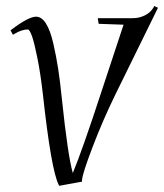

<svg xmlns="http://www.w3.org/2000/svg" viewBox="-20 -593 540 632"><path d="M14.6 -493.2 18.6 -496.1Q74.2 -538.1 98.6 -538.1Q117.2 -538.1 131.3 -515.6Q145.5 -493.2 155.3 -450.7Q165 -408.2 171.4 -367.2Q177.7 -326.2 183.6 -268.6Q203.1 -81.1 219.7 -23.4Q252 -101.6 314.5 -293L386.7 -511.7L304.7 -514.6L301.8 -533.2H418Q438.5 -533.2 457 -542.5Q475.6 -551.8 485.4 -568.4L487.3 -573.2L500 -567.4L360.4 -283.2Q318.4 -197.3 284.7 -108.9Q251 -20.5 250 0V4.9L174.8 18.6L172.9 14.6Q148.4 -34.2 121.1 -283.2Q113.3 -351.6 103 -402.3Q92.8 -453.1 85.4 -473.6Q78.1 -494.1 72.3 -496.1Q51.8 -496.1 27.3 -481.4L22.5 -478.5Z"/></svg>

Font: Kleymisska
Style: Regular
Weight: 500
Italic angle: -8°
Designer: gluk
Foundry: gluk
Version: Version 0.298